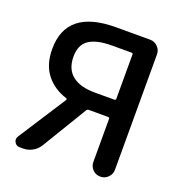

<svg xmlns="http://www.w3.org/2000/svg" viewBox="-131 -853 928 970"><g transform="rotate(20 332.5 -368.0)"><path d="M446.3 -389.6Q454.1 -389.6 454.1 -397.5V-635.7Q454.1 -642.6 446.3 -642.6H341.8Q259.8 -642.6 218.8 -615.2Q177.7 -587.9 177.7 -523.4Q177.7 -457 219.7 -423.3Q261.7 -389.6 341.8 -389.6ZM329.1 -736.3H512.7Q536.1 -736.3 553.2 -719.2Q570.3 -702.1 570.3 -678.7V-57.6Q570.3 -34.2 553.2 -17.1Q536.1 0 512.7 0H511.7Q487.3 0 470.7 -17.1Q454.1 -34.2 454.1 -57.6V-290Q454.1 -296.9 446.3 -296.9H342.8Q335 -296.9 331.1 -291L184.6 -48.8Q170.9 -26.4 147.5 -13.2Q124 0 97.7 0H79.1Q59.6 0 50.8 -16.6Q46.9 -24.4 46.9 -31.2Q46.9 -40 52.7 -48.8L217.8 -304.7Q221.7 -310.5 214.8 -313.5Q144.5 -335.9 104 -388.2Q63.5 -440.4 63.5 -523.4Q63.5 -736.3 329.1 -736.3Z"/></g></svg>

Font: Gen Jyuu Gothic P Medium
Style: Regular
Weight: 500
Designer: [Source Han Sans]
Ryoko NISHIZUKA  (kana & ideographs); Paul D. Hunt (Latin, Greek & Cyrillic); Wenlong ZHANG  (bopomofo
Version: Version 1.002.20150607